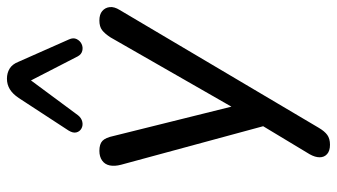

<svg xmlns="http://www.w3.org/2000/svg" viewBox="-234 -574 994 567"><g transform="rotate(-90 263.5 -290.0)"><path d="M120 187Q102 187 92.5 178.5Q83 170 83 156.5Q83 143 92 127L186 -29L180 9L61 -430Q56 -449 59 -463.5Q62 -478 73.5 -486Q85 -494 102 -494Q122 -494 131.5 -485Q141 -476 146 -452L241 -70H213L437 -461Q448 -478 458.5 -486Q469 -494 487 -494Q505 -494 515 -485.5Q525 -477 526.5 -463.5Q528 -450 518 -434L170 154Q160 171 149 179Q138 187 120 187ZM431 -584Q437 -571 432 -561Q427 -551 417.5 -546.5Q408 -542 397.5 -544.5Q387 -547 381 -558L310 -696L207 -557Q199 -547 188 -544.5Q177 -542 168 -547Q159 -552 156.5 -562Q154 -572 162 -585L258 -732Q270 -750 284 -758.5Q298 -767 315 -767Q332 -767 345 -759Q358 -751 365 -733Z"/></g></svg>

Font: Nunito ExtraLight Medium
Style: Italic
Weight: 500
Italic angle: -9°
Version: Version 3.602